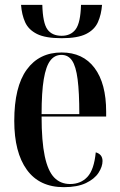

<svg xmlns="http://www.w3.org/2000/svg" viewBox="-20 -764 495 794"><path d="M235 -606Q168 -606 133 -623.5Q98 -641 84 -672Q70 -703 67 -744H155Q157 -669 176 -642.5Q195 -616 235 -616Q273 -616 293 -643Q313 -670 315 -744H402Q399 -704 385 -672.5Q371 -641 336 -623.5Q301 -606 235 -606ZM244 10Q143 10 91 -62Q39 -134 39 -264Q39 -405 90.5 -476Q142 -547 235 -547Q323 -547 371 -483Q419 -419 419 -302V-282H152Q152 -180 165 -118.5Q178 -57 204 -30Q230 -3 270 -3Q314 -3 341.5 -32.5Q369 -62 376 -134Q404 -126 404 -98Q404 -75 387.5 -49.5Q371 -24 335.5 -7Q300 10 244 10ZM308 -292Q308 -382 301 -436Q294 -490 278 -513.5Q262 -537 234 -537Q206 -537 188 -513.5Q170 -490 161 -436.5Q152 -383 152 -292Z"/></svg>

Font: Noto Serif Display ExtraCondensed SemiBold
Style: Regular
Weight: 600
Width: 2
Designer: Monotype Design Team
Foundry: Monotype Imaging Inc.
Version: Version 2.009